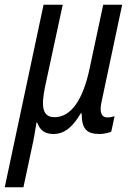

<svg xmlns="http://www.w3.org/2000/svg" viewBox="-61 -556 564 811"><path d="M-41 235H38L74 66C82 31 88 -5 93 -38H96C108 -7 126 10 165 10C215 10 249 -25 280 -77H284C284 -10 306 10 360 10C376 10 399 5 409 0L423 -65C414 -62 402 -60 392 -60C368 -60 358 -81 368 -126L455 -536H375L318 -269C290 -134 239 -61 169 -61C117 -61 112 -108 130 -193L204 -536H123Z"/></svg>

Font: Noto Sans Condensed
Style: Italic
Weight: 400
Width: 3
Italic angle: -12°
Designer: Monotype Design Team
Foundry: Monotype Imaging Inc.
Version: Version 2.013